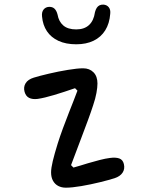

<svg xmlns="http://www.w3.org/2000/svg" viewBox="-20 -830 660 854"><path d="M207.2 -63.2Q207.2 -82 214.7 -113.5Q222.2 -145 236.8 -192Q246.5 -222.7 259.8 -259Q273.2 -295.3 286.8 -329.8Q297.2 -356 307.2 -381.6Q317.2 -407.2 324.5 -426.8L313.7 -437.7Q264.8 -420.7 220.9 -407.5Q177 -394.3 147.2 -390Q124.2 -387.3 109.5 -394.7Q94.8 -402 89.3 -421.5Q83.5 -442.7 93.9 -459.7Q104.3 -476.7 130.3 -484.7Q154.8 -492.3 197.3 -502.3Q239.8 -512.3 282.1 -519.2Q324.3 -526.2 349.7 -526.2Q378.2 -526.2 395.8 -508.4Q413.5 -490.7 413.5 -458.7Q413.5 -441.7 409 -416.7Q404.5 -391.7 394.3 -361.7Q385.3 -333.7 371.7 -296.7Q358 -259.7 344.3 -223.5Q314 -144.8 296 -95.5L306.7 -84.7Q321.8 -88.8 337.9 -93.7Q354 -98.5 370.8 -103.8Q397 -111.7 423.2 -118.3Q449.3 -125 468 -127.3Q494.8 -131 510.7 -125.2Q526.5 -119.5 531 -100.3Q536.2 -78.5 525.2 -62Q514.3 -45.5 490 -37.5Q466.5 -29.8 425.2 -19.7Q383.8 -9.5 341.8 -2.3Q299.8 4.8 272.8 4.8Q254 4.8 239.1 -2.9Q224.2 -10.7 215.7 -26Q207.2 -41.3 207.2 -63.2ZM167 -756.5Q164.8 -776.2 173.8 -787.5Q182.8 -798.8 198.3 -799.5Q213.3 -800 222.4 -791.4Q231.5 -782.8 236 -765.2Q241.3 -734.2 261.6 -716.7Q281.8 -699.2 319 -699.2Q355 -699.2 376 -718.7Q397 -738.2 402.3 -775.2L402.5 -776.3Q405.5 -787.5 410.2 -794.9Q415 -802.3 422.2 -806.1Q429.5 -809.8 439.3 -809.5Q454.8 -808.8 463.7 -797.8Q472.5 -786.8 470.3 -768.5Q467 -725.3 448 -695Q429 -664.7 396.2 -648.8Q363.5 -633 319 -633Q273.2 -633 240.2 -648.2Q207.3 -663.3 188.8 -691Q170.3 -718.7 167 -756.5Z"/></svg>

Font: Monaspace Radon Var
Style: Regular
Weight: 400
Designer: Riley Cran and the Lettermatic Team
Version: Version 1.000 (Monaspace Radon Var)